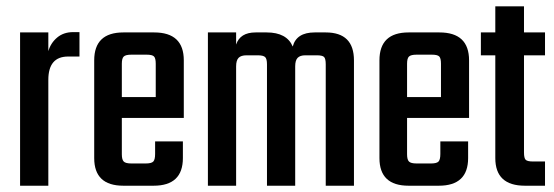

<svg xmlns="http://www.w3.org/2000/svg" viewBox="-20 -591 1764 611"><path d="M212.9 -488.8H232.9V-411.1H196.8Q133.8 -411.1 133.8 -336.9V0H43.9V-487.8H133.8V-428.2Q141.6 -454.6 162.1 -471.7Q182.6 -488.8 212.9 -488.8Z M367.7 -282.2H475.6V-388.2Q475.6 -405.8 470 -411.4Q464.4 -417 446.8 -417H397.9Q379.9 -417 373.8 -411.1Q367.7 -405.3 367.7 -388.2ZM372.6 -487.8H470.7Q564.9 -487.8 564.9 -398.9V-215.8H367.7V-100.1Q367.7 -83 373.8 -76.9Q379.9 -70.8 397.9 -70.8H443.8Q461.9 -70.8 467.8 -76.9Q473.6 -83 473.6 -101.1V-141.1H562V-87.9Q562 0 468.8 0H372.6Q279.8 0 279.8 -87.9V-398.9Q279.8 -487.8 372.6 -487.8Z M981.4 -487.8H1016.6Q1106.4 -487.8 1106.4 -398.9V0H1016.6V-386.2Q1016.6 -404.3 1011.2 -409.7Q1005.9 -415 987.8 -415H951.7Q935.1 -415 927.2 -407Q919.4 -398.9 919.4 -379.9V0H829.6V-386.2Q829.6 -403.8 823.7 -409.4Q817.9 -415 799.8 -415H764.6Q747.1 -415 739.3 -407Q731.4 -398.9 731.4 -379.9V0H641.6V-487.8H731.4V-449.2Q744.1 -487.8 793.5 -487.8H828.6Q892.6 -487.8 911.6 -442.9Q923.3 -487.8 981.4 -487.8Z M1275.4 -282.2H1383.3V-388.2Q1383.3 -405.8 1377.7 -411.4Q1372.1 -417 1354.5 -417H1305.7Q1287.6 -417 1281.5 -411.1Q1275.4 -405.3 1275.4 -388.2ZM1280.3 -487.8H1378.4Q1472.7 -487.8 1472.7 -398.9V-215.8H1275.4V-100.1Q1275.4 -83 1281.5 -76.9Q1287.6 -70.8 1305.7 -70.8H1351.6Q1369.6 -70.8 1375.5 -76.9Q1381.3 -83 1381.3 -101.1V-141.1H1469.7V-87.9Q1469.7 0 1376.5 0H1280.3Q1187.5 0 1187.5 -87.9V-398.9Q1187.5 -487.8 1280.3 -487.8Z M1714.4 -415H1647.5V-106Q1647.5 -87.9 1652.8 -82.5Q1658.2 -77.1 1676.3 -77.1H1714.4V0H1650.4Q1556.2 0 1556.2 -87.9V-415H1510.3V-487.8H1556.2V-570.8H1647.5V-487.8H1714.4Z"/></svg>

Font: Teko
Style: Regular
Weight: 400
Designer: Manushi Parikh, Jonny Pinhorn
Foundry: Indian Type Foundry
Version: Version 2.000;PS 1.0;hotconv 1.0.79;makeotf.lib2.5.61930